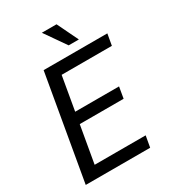

<svg xmlns="http://www.w3.org/2000/svg" viewBox="-215 -1020 1016 1133"><g transform="rotate(-30 293.0 -453.5)"><path d="M353.5 -907.2H253.4L353.5 -763.7H422.9ZM489.7 -405.3H190.9L230.5 -633.8H572.8L586.4 -710.9H152.3L28.8 0H467.8L481.4 -76.7H133.8L177.7 -328.6H476.6Z"/></g></svg>

Font: Roboto
Style: Italic
Weight: 400
Italic angle: -12°
Designer: Google
Version: Version 2.137; 2017